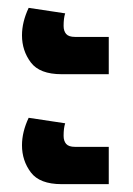

<svg xmlns="http://www.w3.org/2000/svg" viewBox="-20 -515 338 489"><path d="M137 -326Q81 -326 58.5 -356Q36 -386 36 -425Q36 -459 53 -495L146 -481Q142 -469 142 -449Q142 -436 148.5 -428.5Q155 -421 171 -421H257V-326ZM137 -46Q81 -46 58.5 -76Q36 -106 36 -145Q36 -179 53 -215L146 -201Q142 -189 142 -169Q142 -156 148.5 -148.5Q155 -141 171 -141H257V-46Z"/></svg>

Font: Noto Sans Thai ExtCond
Style: Bold
Weight: 700
Width: 2
Designer: Monotype Design Team
Foundry: Monotype Imaging Inc.
Version: Version 2.002; ttfautohint (v1.8.4.7-5d5b)